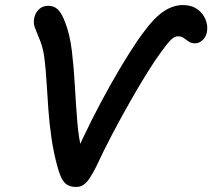

<svg xmlns="http://www.w3.org/2000/svg" viewBox="-20 -731 843 762"><path d="M282 11Q263 11 249.5 4Q236 -3 226.5 -20Q217 -37 209 -66Q193 -123 184.5 -181.5Q176 -240 172 -296Q168 -352 165 -402.5Q162 -453 157 -494.5Q152 -536 141 -565Q128 -598 119.5 -618.5Q111 -639 116 -660Q120 -680 134.5 -694Q149 -708 172 -708Q194 -708 209 -694Q224 -680 238 -644Q257 -596 265 -530.5Q273 -465 277 -392.5Q281 -320 286.5 -250.5Q292 -181 307 -122L275 -108Q306 -179 343 -252.5Q380 -326 418 -393.5Q456 -461 490 -515Q524 -569 549 -602Q591 -660 629 -685.5Q667 -711 706 -711Q740 -711 763 -694.5Q786 -678 796 -653Q806 -628 801 -603Q797 -583 783 -571Q769 -559 755 -559Q739 -559 729 -566Q719 -573 709.5 -580Q700 -587 686 -587Q673 -587 659 -573.5Q645 -560 621 -527Q595 -492 564 -442Q533 -392 498.5 -331.5Q464 -271 428.5 -204Q393 -137 360 -66Q348 -43 336.5 -25Q325 -7 312 2Q299 11 282 11Z"/></svg>

Font: Shantell Sans Medium
Style: Italic
Weight: 500
Italic angle: -11°
Designer: Stephen Nixon, Anya Danilova, Shantell Martin
Foundry: Arrow Type
Version: Version 1.011;[c5ecc13dd]